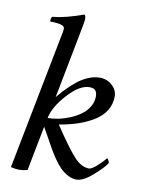

<svg xmlns="http://www.w3.org/2000/svg" viewBox="-78 -726 606 788"><g transform="rotate(10 224.5 -332.0)"><path d="M317.4 -424.8Q346.7 -424.8 368.7 -405.5Q390.6 -386.2 390.6 -358.4Q390.6 -326.2 374 -299.8Q357.4 -273.4 327.9 -255.4Q298.3 -237.3 262.9 -225.3Q227.5 -213.4 184.6 -206.1Q249 -109.9 278.3 -79.8Q307.6 -49.8 337.9 -49.8Q348.6 -49.8 370.6 -69.6Q392.6 -89.4 404.3 -104.5Q406.2 -104.5 410.2 -97.2Q414.1 -89.8 414.1 -85.9Q403.8 -67.9 363.3 -32Q322.8 3.9 294.9 3.9Q276.4 3.9 258.3 -5.9Q240.2 -15.6 226.6 -29.3Q212.9 -43 197.5 -65.4Q182.1 -87.9 172.4 -105.5Q162.6 -123 148.4 -148.7Q134.3 -174.3 127 -186.5L90.8 0Q72.8 4.9 56.6 4.9Q41 4.9 21.5 0L127.9 -545.9Q136.7 -585.4 136.7 -597.7Q136.7 -616.2 77.1 -616.2Q75.2 -619.1 76.7 -626.5Q78.1 -633.8 81.1 -636.7Q134.8 -641.6 210 -668.9Q215.8 -665.5 215.8 -650.4Q215.8 -640.6 203.1 -577.1L152.3 -314.5L163.1 -327.1Q173.3 -339.8 188.7 -355.2Q204.1 -370.6 223.9 -387Q243.7 -403.3 268.8 -414.1Q293.9 -424.8 317.4 -424.8ZM282.2 -378.9Q241.7 -378.9 192.9 -325.4Q144 -272 134.8 -224.6Q155.3 -224.6 178.7 -229.2Q202.1 -233.9 226.3 -243.9Q250.5 -253.9 270 -267.8Q289.6 -281.7 302 -302Q314.5 -322.3 314.5 -345.7Q314.5 -361.3 307.6 -370.1Q300.8 -378.9 282.2 -378.9Z"/></g></svg>

Font: Crimson
Style: Italic
Weight: 400
Italic angle: -11°
Version: Version 0.8